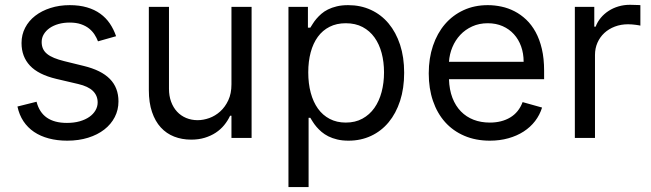

<svg xmlns="http://www.w3.org/2000/svg" viewBox="-20 -574 2708 799"><path d="M387.8 -402Q382.5 -416.2 373.6 -430Q364.7 -443.9 350.9 -455.1Q337 -466.3 317.1 -473.2Q297.2 -480.1 269.9 -480.1Q245 -480.1 223.5 -474.1Q202.1 -468 186.6 -457.2Q171.2 -446.4 162.3 -431.6Q153.4 -416.9 153.4 -399.1Q153.4 -383.5 158.9 -371.3Q164.4 -359 176 -349.6Q187.5 -340.2 205.3 -332.9Q223 -325.6 247.2 -319.6L328.1 -299.7Q401.3 -282 437.1 -245.6Q473 -209.2 473 -152Q473 -116.8 457.6 -86.8Q442.1 -56.8 414.1 -35Q386 -13.1 346.8 -0.9Q307.5 11.4 259.9 11.4Q218 11.4 183.2 2.1Q148.4 -7.1 121.8 -25Q95.2 -43 77.6 -69.4Q60 -95.9 52.6 -130.7L132.1 -150.6Q143.5 -106.2 175.1 -84.3Q206.7 -62.5 258.5 -62.5Q288 -62.5 311.6 -69.2Q335.2 -76 351.7 -87.5Q368.3 -99.1 377.3 -114.7Q386.4 -130.3 386.4 -147.7Q386.4 -176.1 366.7 -195.5Q346.9 -214.8 305.4 -224.4L214.5 -245.7Q139.6 -263.5 104.6 -301Q69.6 -338.4 69.6 -394.9Q69.6 -429.7 84.7 -458.6Q99.8 -487.6 126.6 -508.3Q153.4 -529.1 190.2 -540.8Q226.9 -552.6 269.9 -552.6Q310.4 -552.6 342 -543.3Q373.6 -534.1 397.2 -517Q420.8 -500 437 -476.2Q453.1 -452.4 463.1 -423.3Z M943.2 -545.5H1027V0H943.2V-92.3H937.5Q927.9 -71.7 913 -53.4Q898.1 -35.2 877.8 -21.8Q857.6 -8.5 832 -0.7Q806.5 7.1 775.6 7.1Q737.2 7.1 704.9 -5.5Q672.6 -18.1 649.1 -43.7Q625.7 -69.2 612.6 -108Q599.4 -146.7 599.4 -198.9V-545.5H683.2V-204.5Q683.2 -174.7 692.1 -150.6Q701 -126.4 716.8 -109.4Q732.6 -92.3 754.6 -83.1Q776.6 -73.9 802.6 -73.9Q826 -73.9 850.9 -82.7Q875.7 -91.6 896.3 -110.1Q916.9 -128.6 930 -156.6Q943.2 -184.7 943.2 -223Z M1180.4 -545.5H1261.4V-458.8H1271.3Q1275.9 -465.9 1282 -475.7Q1288 -485.4 1296.7 -495.7Q1305.4 -506 1317.1 -516.3Q1328.8 -526.6 1344.8 -534.6Q1360.8 -542.6 1381.6 -547.6Q1402.3 -552.6 1429 -552.6Q1480.8 -552.6 1523.6 -532.8Q1566.4 -513.1 1597.1 -476.4Q1627.8 -439.6 1644.9 -387.8Q1661.9 -335.9 1661.9 -271.3Q1661.9 -206.3 1644.9 -154.1Q1627.8 -101.9 1597.3 -65.2Q1566.8 -28.4 1524.1 -8.5Q1481.5 11.4 1430.4 11.4Q1404.1 11.4 1383.3 6.4Q1362.6 1.4 1346.4 -6.7Q1330.3 -14.9 1318.4 -25Q1306.5 -35.2 1297.4 -45.8Q1288.4 -56.5 1282.1 -66.4Q1275.9 -76.3 1271.3 -83.8H1264.2V204.5H1180.4ZM1262.8 -272.7Q1262.8 -226.6 1273.1 -188Q1283.4 -149.5 1303.1 -122Q1322.8 -94.5 1352.1 -79.2Q1381.4 -63.9 1419 -63.9Q1458.5 -63.9 1488.3 -80.3Q1518.1 -96.6 1538 -124.8Q1557.9 -153.1 1568 -191.1Q1578.1 -229 1578.1 -272.7Q1578.1 -316.1 1568.2 -353.3Q1558.2 -390.6 1538.5 -418.1Q1518.8 -445.7 1489 -461.5Q1459.2 -477.3 1419 -477.3Q1380.7 -477.3 1351.6 -462.5Q1322.4 -447.8 1302.7 -420.8Q1283 -393.8 1272.9 -356.2Q1262.8 -318.5 1262.8 -272.7Z M2018.5 11.4Q1959.5 11.4 1912.3 -8.9Q1865.1 -29.1 1832.2 -65.9Q1799.4 -102.6 1781.8 -154.1Q1764.2 -205.6 1764.2 -268.5Q1764.2 -331.3 1781.8 -383.5Q1799.4 -435.7 1831.7 -473.4Q1864 -511 1909.3 -531.8Q1954.5 -552.6 2009.9 -552.6Q2038.4 -552.6 2066.8 -546.5Q2095.2 -540.5 2121.3 -527Q2147.4 -513.5 2169.7 -492.4Q2192.1 -471.2 2208.8 -440.9Q2225.5 -410.5 2234.9 -370.6Q2244.3 -330.6 2244.3 -279.8V-244.3H1848.4Q1849.8 -200.6 1862.7 -166.9Q1875.7 -133.2 1898.1 -110.3Q1920.5 -87.4 1951 -75.6Q1981.5 -63.9 2018.5 -63.9Q2067.8 -63.9 2103.3 -85.2Q2138.8 -106.5 2154.8 -149.1L2235.8 -126.4Q2226.2 -95.5 2206.7 -70.1Q2187.1 -44.7 2159.1 -26.6Q2131 -8.5 2095.5 1.4Q2060 11.4 2018.5 11.4ZM2159.1 -316.8Q2159.1 -351.6 2148.6 -380.9Q2138.1 -410.2 2118.6 -431.6Q2099.1 -453.1 2071.6 -465.2Q2044 -477.3 2009.9 -477.3Q1974.1 -477.3 1945.1 -464.1Q1916.2 -451 1895.4 -428.8Q1874.6 -406.6 1862.6 -377.7Q1850.5 -348.7 1848.4 -316.8Z M2372.2 -545.5H2453.1V-463.1H2458.8Q2466.3 -483.3 2480.3 -500Q2494.3 -516.7 2513 -528.8Q2531.6 -540.8 2554 -547.4Q2576.3 -554 2600.9 -554Q2605.5 -554 2611.7 -553.8Q2617.9 -553.6 2623.9 -553.4Q2630 -553.3 2635.7 -553.1Q2641.3 -552.9 2644.9 -552.6V-467.3Q2642.8 -468 2637.6 -468.9Q2632.5 -469.8 2625.5 -470.7Q2618.6 -471.6 2610.4 -472.3Q2602.3 -473 2593.8 -473Q2563.9 -473 2538.7 -463.4Q2513.5 -453.8 2495 -436.8Q2476.6 -419.7 2466.3 -396.3Q2456 -372.9 2456 -345.2V0H2372.2Z"/></svg>

Font: Interop
Style: Regular
Weight: 400
Designer: Rasmus Andersson, Google, Jang Haemin
Foundry: jhaemin
Version: Version 1.008